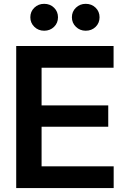

<svg xmlns="http://www.w3.org/2000/svg" viewBox="-20 -963 640 983"><path d="M63 0V-727.5H561.5V-616.2H192.9V-423.3H534.2V-314H192.9V-111.3H562V0ZM418.9 -805.7Q389.2 -805.7 368.7 -825.7Q348.1 -845.7 348.1 -874.5Q348.1 -903.8 368.7 -923.6Q389.2 -943.4 418.9 -943.4Q449.2 -943.4 469.5 -923.6Q489.7 -903.8 489.7 -874.5Q489.7 -845.2 469.5 -825.4Q449.2 -805.7 418.9 -805.7ZM206.1 -805.7Q176.3 -805.7 155.8 -825.7Q135.3 -845.7 135.3 -874.5Q135.3 -903.8 155.8 -923.6Q176.3 -943.4 206.1 -943.4Q236.3 -943.4 256.6 -923.6Q276.9 -903.8 276.9 -874.5Q276.9 -845.2 256.6 -825.4Q236.3 -805.7 206.1 -805.7Z"/></svg>

Font: Inter 28pt SemiBold
Style: Regular
Weight: 600
Designer: Rasmus Andersson
Foundry: rsms
Version: Version 4.001;git-66647c0bb